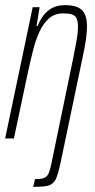

<svg xmlns="http://www.w3.org/2000/svg" viewBox="-20 -538 370 746"><path d="M109 188 116 158Q138 158 150 154Q162 150 168 137.5Q174 125 179 101L265 -315Q273 -355 278 -383.5Q283 -412 283 -432Q283 -455 277.5 -466.5Q272 -478 259.5 -482Q247 -486 226 -486Q193 -486 171 -467Q149 -448 134 -416Q119 -384 109 -344.5Q99 -305 90 -264L34 0H0L107 -510H134L122 -437H126Q134 -457 147 -475.5Q160 -494 181 -506Q202 -518 233 -518Q263 -518 281.5 -510Q300 -502 309 -484Q318 -466 318 -435Q318 -414 314 -385Q310 -356 302 -320L216 91Q210 118 205 136Q200 154 193 164.5Q186 175 175.5 180Q165 185 149 186.5Q133 188 109 188Z"/></svg>

Font: Saira UltraCondensed Thin
Style: Italic
Weight: 250
Width: 1
Italic angle: -12°
Designer: Hector Gatti with collaboration of the Omnibus-Type team
Foundry: Omnibus-Type
Version: Version 1.101